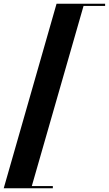

<svg xmlns="http://www.w3.org/2000/svg" viewBox="-40 -812 585 1032"><path d="M-20 200H244V188H131L409 -780H525V-792H264Z"/></svg>

Font: Nyght Serif Bold Italic
Style: Regular
Weight: 700
Italic angle: -16°
Designer: Maksym Kobuzan
Version: Version 0.410;Glyphs 3.1.2 (3151)